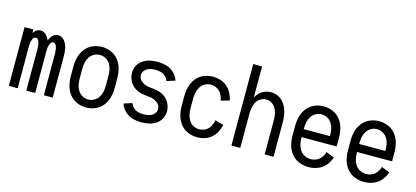

<svg xmlns="http://www.w3.org/2000/svg" viewBox="-61 -1200 3622 1673"><g transform="rotate(15 1750.0 -363.5)"><path d="M52 0V-530H132V-498Q135 -503 139 -508Q162 -538 196 -538Q231 -538 254 -508Q268 -490 276 -470Q283 -490 297 -508Q320 -538 354 -538Q389 -538 412 -508.5Q435 -479 441.5 -445Q448 -411 448 -376V0H368V-376Q368 -394 365.5 -411.5Q363 -429 355 -447.5Q347 -466 329 -466Q311 -466 303 -447.5Q295 -429 292.5 -412Q290 -395 290 -376V0H210V-376Q210 -394 207.5 -411.5Q205 -429 197 -447.5Q189 -466 171 -466Q153 -466 145 -447.5Q137 -429 134.5 -411.5Q132 -394 132 -376V0Z M750 8Q707 8 667 -9Q627 -26 600.5 -60Q574 -94 563 -135.5Q552 -177 552 -220V-310Q552 -353 563 -394.5Q574 -436 600.5 -470Q627 -504 667 -521Q707 -538 750 -538Q793 -538 833 -521Q873 -504 899.5 -470Q926 -436 937 -394.5Q948 -353 948 -310V-220Q948 -177 937 -135.5Q926 -94 899.5 -60Q873 -26 833 -9Q793 8 750 8ZM750 -64Q778 -64 802.5 -77.5Q827 -91 842 -114.5Q857 -138 862.5 -165Q868 -192 868 -220V-310Q868 -338 862.5 -365Q857 -392 842 -415.5Q827 -439 802.5 -452.5Q778 -466 750 -466Q722 -466 697.5 -452.5Q673 -439 658 -415.5Q643 -392 637.5 -365Q632 -338 632 -310V-220Q632 -192 637.5 -165Q643 -138 658 -114.5Q673 -91 697.5 -77.5Q722 -64 750 -64Z M1248 8Q1208 8 1168.5 -3Q1129 -14 1099 -43Q1069 -72 1057 -110L1132 -134Q1140 -111 1158 -94Q1176 -77 1199.5 -70.5Q1223 -64 1248 -64Q1273 -64 1298 -70Q1323 -76 1342 -95.5Q1361 -115 1361 -140Q1361 -177 1328.5 -199.5Q1296 -222 1259.5 -224.5Q1223 -227 1187 -234.5Q1151 -242 1121 -264Q1091 -286 1075 -319.5Q1059 -353 1059 -390Q1059 -424 1075.5 -455Q1092 -486 1121.5 -505Q1151 -524 1184.5 -531Q1218 -538 1252 -538Q1292 -538 1331.5 -527Q1371 -516 1401 -487Q1431 -458 1443 -420L1368 -396Q1360 -419 1342 -436Q1324 -453 1300.5 -459.5Q1277 -466 1252 -466Q1227 -466 1202 -460Q1177 -454 1158 -434.5Q1139 -415 1139 -390Q1139 -353 1171.5 -330.5Q1204 -308 1240.5 -305.5Q1277 -303 1313 -295.5Q1349 -288 1379 -266Q1409 -244 1425 -210.5Q1441 -177 1441 -140Q1441 -106 1424.5 -75Q1408 -44 1378.5 -25Q1349 -6 1315.5 1Q1282 8 1248 8Z M1751 8Q1709 8 1668.5 -8.5Q1628 -25 1601 -59.5Q1574 -94 1563 -135.5Q1552 -177 1552 -220V-310Q1552 -353 1563 -394.5Q1574 -436 1601 -470.5Q1628 -505 1668.5 -521.5Q1709 -538 1751 -538Q1786 -538 1819.5 -527.5Q1853 -517 1879.5 -494Q1906 -471 1922 -440Q1938 -409 1945 -375L1869 -353Q1864 -382 1849.5 -409Q1835 -436 1808 -451Q1781 -466 1751 -466Q1724 -466 1699 -453Q1674 -440 1659 -416Q1644 -392 1638 -365Q1632 -338 1632 -310V-220Q1632 -192 1638 -165Q1644 -138 1659 -114Q1674 -90 1699 -77Q1724 -64 1751 -64Q1781 -64 1808 -79Q1835 -94 1849.5 -121Q1864 -148 1869 -177L1945 -155Q1938 -121 1922 -90Q1906 -59 1879.5 -36Q1853 -13 1819.5 -2.5Q1786 8 1751 8Z M2060 0V-735H2140V-454Q2150 -472 2163 -488Q2184 -512 2213.5 -525Q2243 -538 2275 -538Q2306 -538 2336 -525Q2366 -512 2386.5 -487.5Q2407 -463 2419 -433.5Q2431 -404 2435.5 -373Q2440 -342 2440 -310V0H2360V-310Q2360 -337 2355 -363.5Q2350 -390 2337 -413.5Q2324 -437 2300.5 -451.5Q2277 -466 2250 -466Q2223 -466 2199.5 -451.5Q2176 -437 2163 -413.5Q2150 -390 2145 -363.5Q2140 -337 2140 -310V0Z M2757 8Q2713 8 2672 -8Q2631 -24 2603 -58Q2575 -92 2563.5 -134.5Q2552 -177 2552 -220V-310Q2552 -353 2563 -394.5Q2574 -436 2600.5 -470Q2627 -504 2667 -521Q2707 -538 2750 -538Q2793 -538 2833 -521Q2873 -504 2899.5 -470Q2926 -436 2937 -394.5Q2948 -353 2948 -310V-229H2632V-220Q2632 -192 2638.5 -164Q2645 -136 2661 -112.5Q2677 -89 2703 -76.5Q2729 -64 2757 -64Q2784 -64 2809.5 -75.5Q2835 -87 2851.5 -110Q2868 -133 2876 -159L2949 -130Q2936 -89 2908 -56Q2880 -23 2839.5 -7.5Q2799 8 2757 8ZM2632 -301H2868V-310Q2868 -338 2862.5 -365Q2857 -392 2842 -415.5Q2827 -439 2802.5 -452.5Q2778 -466 2750 -466Q2722 -466 2697.5 -452.5Q2673 -439 2658 -415.5Q2643 -392 2637.5 -365Q2632 -338 2632 -310Z M3257 8Q3213 8 3172 -8Q3131 -24 3103 -58Q3075 -92 3063.5 -134.5Q3052 -177 3052 -220V-310Q3052 -353 3063 -394.5Q3074 -436 3100.5 -470Q3127 -504 3167 -521Q3207 -538 3250 -538Q3293 -538 3333 -521Q3373 -504 3399.5 -470Q3426 -436 3437 -394.5Q3448 -353 3448 -310V-229H3132V-220Q3132 -192 3138.5 -164Q3145 -136 3161 -112.5Q3177 -89 3203 -76.5Q3229 -64 3257 -64Q3284 -64 3309.5 -75.5Q3335 -87 3351.5 -110Q3368 -133 3376 -159L3449 -130Q3436 -89 3408 -56Q3380 -23 3339.5 -7.5Q3299 8 3257 8ZM3132 -301H3368V-310Q3368 -338 3362.5 -365Q3357 -392 3342 -415.5Q3327 -439 3302.5 -452.5Q3278 -466 3250 -466Q3222 -466 3197.5 -452.5Q3173 -439 3158 -415.5Q3143 -392 3137.5 -365Q3132 -338 3132 -310Z"/></g></svg>

Font: Iosevka SS08
Style: Regular
Weight: 400
Monospace: yes
Designer: Belleve Invis
Foundry: Belleve Invis
Version: 2.1.0; ttfautohint (v1.8.2)